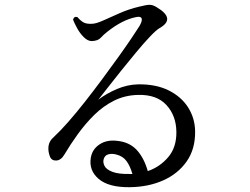

<svg xmlns="http://www.w3.org/2000/svg" viewBox="-20 -773 1040 799"><path d="M520 6Q432 7 390.5 -28.5Q349 -64 358 -117Q364 -152 394 -172Q424 -192 467 -187Q518 -182 548.5 -149.5Q579 -117 595 -61Q645 -78 680 -119Q715 -160 714 -225Q713 -292 672.5 -336Q632 -380 555 -378Q501 -377 455.5 -354.5Q410 -332 372.5 -295Q335 -258 304 -215Q273 -172 248 -130Q234 -106 214.5 -105Q195 -104 188 -121Q179 -144 182 -165.5Q185 -187 204 -203Q230 -227 263.5 -265Q297 -303 333.5 -349.5Q370 -396 406 -444.5Q442 -493 473.5 -537Q505 -581 527.5 -614.5Q550 -648 560 -664Q573 -686 569.5 -696Q566 -706 547 -702Q490 -691 428 -642Q411 -629 399.5 -616Q388 -603 362 -602Q345 -602 328.5 -618.5Q312 -635 300.5 -656.5Q289 -678 284 -691Q288 -706 302 -702Q316 -686 328 -679.5Q340 -673 362 -674Q379 -674 409 -687.5Q439 -701 477.5 -718Q516 -735 558 -745Q589 -753 602.5 -753Q616 -753 632 -743Q713 -695 644 -656Q630 -648 603.5 -620Q577 -592 546 -554.5Q515 -517 483.5 -478Q452 -439 427 -406.5Q402 -374 389 -358Q423 -384 466.5 -402.5Q510 -421 555 -422Q629 -423 681.5 -397Q734 -371 762.5 -326.5Q791 -282 792 -227Q793 -153 757 -101.5Q721 -50 659.5 -22.5Q598 5 520 6ZM522 -49H531Q522 -81 507 -102Q492 -123 464 -130Q445 -135 430 -130.5Q415 -126 411 -109Q408 -97 415 -82.5Q422 -68 447.5 -58Q473 -48 522 -49Z"/></svg>

Font: Zen Old Mincho
Style: Regular
Weight: 400
Designer: Yoshimichi Ohira
Foundry: Positype
Version: Version 1.001